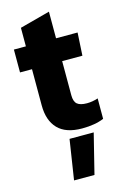

<svg xmlns="http://www.w3.org/2000/svg" viewBox="-131 -674 636 990"><g transform="rotate(-15 187.0 -179.0)"><path d="M75 -159V-352H11V-474H75V-573L236 -616V-474H351L344 -352H236V-170Q236 -136 252 -122.5Q268 -109 304 -109Q333 -109 363 -119V-10Q316 10 246 10Q160 10 117.5 -34Q75 -78 75 -159ZM169 45H298L245 258H136Z"/></g></svg>

Font: Kanit SemiBold
Style: Regular
Weight: 600
Designer: Katatrad Team
Foundry: CadsonDemak
Version: Version 1.030